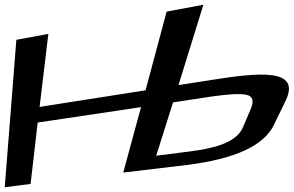

<svg xmlns="http://www.w3.org/2000/svg" viewBox="-52 -756 1239 810"><path d="M842 -419 701 -397 806 -736 651 -707 562 -375 115 -305 152 -613 17 -588 -32 34 77 20 107 -239 543 -304 468 -28 736 -60C938 -85 1063 -141 1105 -232L1153 -331C1220 -471 1034 -449 842 -419ZM748 -117 607 -99 678 -324 835 -348C911 -359 962 -362 988 -356C1014 -350 1020 -331 1007 -299L972 -217C942 -150 841 -129 748 -117Z"/></svg>

Font: Gamestation Warped
Style: Italic
Weight: 400
Designer: Jonas Hecksher
Foundry: Jonas Hecksher, Playtypeª, e-types AS
Version: Version 1.003